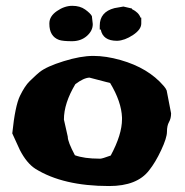

<svg xmlns="http://www.w3.org/2000/svg" viewBox="-20 -622 632 657"><path d="M297.4 -539.1Q297.4 -516.6 277.1 -498.8Q256.8 -481 226.1 -481Q195.3 -481 182.1 -485.4Q148.9 -497.6 148.9 -540.5Q148.9 -541 148.9 -542Q148.9 -566.4 174.8 -584.2Q200.7 -602.1 227.3 -602.1Q253.9 -602.1 271.5 -589.4Q289.1 -576.7 294.4 -566.9L297.4 -540ZM379.9 -482.4Q332 -482.4 324.7 -521H321.3V-534.2Q321.3 -581.1 371.6 -594.2L402.3 -599.6L431.6 -592.8V-590.8Q454.6 -579.6 460.9 -561.5H463.4V-541.5Q463.4 -521 435.1 -502.2Q406.7 -483.4 381.3 -482.4ZM397.5 -219.7Q395.5 -273.9 356.9 -337.9L286.1 -356.4Q266.1 -355.5 237.8 -334Q198.7 -268.6 198.7 -212.9L211.9 -154.3V-153.8Q211.9 -136.7 236.3 -90.8Q268.1 -79.1 319.8 -79.1H323.7Q329.6 -79.1 358.9 -89.8Q397.5 -161.6 397.5 -213.9Q397.5 -214.4 397.5 -215.3ZM22 -165.5Q31.7 -259.8 48.3 -293.9Q64.9 -328.1 81.5 -344.2Q98.1 -360.4 104.2 -365.7Q110.4 -371.1 115.7 -375.5Q139.6 -394.5 197.8 -412.6Q255.9 -430.7 299.3 -430.7Q342.8 -430.7 392.6 -416.5Q487.3 -389.6 540 -328.1Q547.4 -319.8 550.3 -312.5L565.4 -234.4V-233.4Q565.4 -216.8 558.3 -204.3Q551.3 -191.9 551.3 -171.1Q551.3 -150.4 531.5 -108.2Q511.7 -65.9 490.2 -39.1Q449.2 14.6 353.5 14.6Q195.8 14.6 101.1 -44.4Q71.3 -63.5 47.9 -108.9Z"/></svg>

Font: Drukaatie burti
Style: Heavy
Weight: 800
Version: Version 0.14